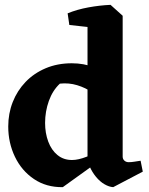

<svg xmlns="http://www.w3.org/2000/svg" viewBox="-20 -756 615 792"><path d="M239 16Q171 17 120 -17.5Q69 -52 41.5 -109.5Q14 -167 14 -234Q14 -288 32.5 -335Q51 -382 85.5 -418Q120 -454 168.5 -474.5Q217 -495 276 -495Q326 -495 367.5 -478.5Q409 -462 438 -437L406 -330Q389 -355 361 -374.5Q333 -394 298.5 -404.5Q264 -415 227 -411Q197 -383 181.5 -339.5Q166 -296 166 -249Q166 -207 179 -172Q192 -137 217 -116.5Q242 -96 277 -96Q303 -96 337.5 -109.5Q372 -123 411 -153L406 -104ZM447 16Q430 15 411 4Q392 -7 376 -26.5Q360 -46 350 -69L341 -78V-689L436 -736L486 -691V-110Q486 -100 493 -93.5Q500 -87 511 -87Q522 -87 534 -89Q546 -91 560 -93L569 -48ZM266 -653 259 -701Q298 -717 344.5 -725.5Q391 -734 436 -736L440 -681L375 -641Z"/></svg>

Font: Eczar SemiBold
Style: Regular
Weight: 600
Designer: Vaibhav Singh
Foundry: Rosetta Type Foundry
Version: Version 2.000